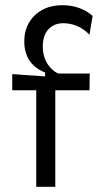

<svg xmlns="http://www.w3.org/2000/svg" viewBox="-20 -716 388 736"><path d="M119 0V-370H27V-432L153 -423V-438Q127 -448 109 -465Q91 -482 82 -505.5Q73 -529 73 -557Q73 -597 90.5 -628Q108 -659 141 -677.5Q174 -696 220 -696Q255 -696 284.5 -685Q314 -674 335 -655L323 -583Q302 -605 276 -616Q250 -627 223 -627Q187 -627 165.5 -603.5Q144 -580 144 -537Q144 -511 152.5 -490Q161 -469 175 -454.5Q189 -440 204 -434H324L323 -370H192V0Z"/></svg>

Font: Bricolage Grotesque 36pt Light
Style: Regular
Weight: 300
Designer: Mathieu Triay
Foundry: Atelier Triay
Version: Version 1.001;gftools[0.9.33.dev8+g029e19f]